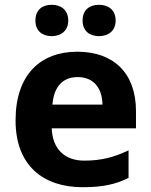

<svg xmlns="http://www.w3.org/2000/svg" viewBox="-20 -772 631 802"><path d="M128 -686C128 -642 158 -621 196 -621C233 -621 265 -642 265 -686C265 -732 233 -752 196 -752C158 -752 128 -732 128 -686ZM325 -686C325 -642 355 -621 394 -621C431 -621 463 -642 463 -686C463 -732 431 -752 394 -752C355 -752 325 -732 325 -686ZM303 -556C149 -556 45 -460 45 -269C45 -80 161 10 325 10C409 10 463 -2 517 -29V-144C456 -115 402 -101 332 -101C248 -101 199 -152 196 -236H548V-308C548 -467 454 -556 303 -556ZM304 -450C374 -450 407 -401 408 -335H199C205 -414 246 -450 304 -450Z"/></svg>

Font: Noto Sans Arabic UI
Style: Bold
Weight: 700
Designer: Monotype Design Team, Nadine Chahine and Nizar Qandah
Foundry: Monotype Imaging Inc.
Version: Version 2.010